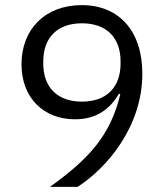

<svg xmlns="http://www.w3.org/2000/svg" viewBox="-20 -730 640 750"><path d="M536 -442C536 -608 446 -710 299 -710C157 -710 64 -616 64 -479C64 -347 151 -264 273 -264C360 -264 411 -307 445 -364L450 -362C411 -200 327 -109 175 0H283C397 -73 536 -235 536 -442ZM300 -333C205 -333 149 -388 149 -482V-490C149 -584 205 -639 300 -639C395 -639 451 -584 451 -490V-482C451 -388 395 -333 300 -333Z"/></svg>

Font: IBM Plex Mono
Style: Regular
Weight: 400
Monospace: yes
Designer: Mike Abbink, Paul van der Laan, Pieter van Rosmalen
Foundry: Bold Monday
Version: Version 2.004